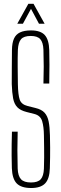

<svg xmlns="http://www.w3.org/2000/svg" viewBox="-20 -962 316 988"><path d="M140.5 5.5Q89 5.5 66 -18.2Q43 -42 41 -96.5Q40 -133.5 39.8 -161.8Q39.5 -190 40 -218.5Q40.5 -247 41.5 -284.5H71Q69.5 -237 69.5 -189.2Q69.5 -141.5 71 -94Q72.5 -56.5 88 -39.8Q103.5 -23 139.5 -23Q175 -23 189.8 -39.8Q204.5 -56.5 206 -94Q207 -127 207.2 -151.5Q207.5 -176 207 -202.2Q206.5 -228.5 206 -266Q205.5 -310 196.8 -338.8Q188 -367.5 157 -375.5L117.5 -385.5Q85 -393.5 69 -410.2Q53 -427 47.5 -456Q42 -485 40.5 -529.5Q40 -566.5 40.8 -614Q41.5 -661.5 41.5 -704.5Q42 -741 51.8 -763Q61.5 -785 83 -795.2Q104.5 -805.5 139.5 -805.5Q188.5 -805.5 210.2 -781.8Q232 -758 233.5 -703.5Q234.5 -674 234.5 -629.5Q234.5 -585 233.5 -532H203.5Q205 -576 205 -619.5Q205 -663 203.5 -706Q202 -744 187.2 -760.5Q172.5 -777 138.5 -777Q103 -777 88.5 -760.5Q74 -744 72 -706Q70.5 -662 71 -618Q71.5 -574 72 -529.5Q73 -474 81.5 -449.2Q90 -424.5 122 -416.5L162 -406.5Q194 -399 209.5 -381.8Q225 -364.5 230.5 -336Q236 -307.5 237 -266Q238 -227 238 -201.8Q238 -176.5 237.8 -153.2Q237.5 -130 236.5 -96.5Q235 -42 212.2 -18.2Q189.5 5.5 140.5 5.5ZM69 -840 126 -942.5H152.5L209.5 -840H180.5L139.5 -916.5L98 -840Z"/></svg>

Font: Big Shoulders Display Thin ExtraLight
Style: Regular
Weight: 250
Version: Version 2.002